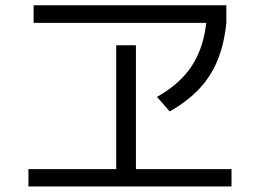

<svg xmlns="http://www.w3.org/2000/svg" viewBox="-20 -715 978 722"><path d="M86.9 -79.1V-13.7H850.6V-79.1H491.2V-544.9H417V-79.1ZM106.4 -695.3V-628.9H831.1V-695.3ZM670.4 -427.7C644 -399.1 610.7 -373.4 570.3 -350.6L618.2 -295.9C663.7 -321.9 701.2 -350.7 730.5 -382.3C759.8 -413.9 782.6 -449.9 798.8 -490.2C815.1 -530.6 825.8 -576.8 831.1 -628.9L757.8 -653.3C754.6 -605.8 745.8 -563.5 731.4 -526.4C717.1 -489.3 696.8 -456.4 670.4 -427.7Z"/></svg>

Font: Pretendard Variable
Style: Regular
Weight: 400
Designer: Base glyphs from Inter by Rasmus Andersson; Hangeul glyphs from Noto Sans CJK(Source Han Sans) by Jang Soo-young and Kan
Foundry: Kil Hyung-jin
Version: Version 1.309;Glyphs 3.2 (3225)